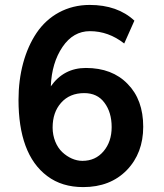

<svg xmlns="http://www.w3.org/2000/svg" viewBox="-20 -744 661 775"><path d="M312.5 -94.7C283.7 -94.7 254.9 -107.9 231.4 -129.9C208 -151.9 192.4 -188.5 192.4 -229C192.4 -270 203.6 -303.2 226.6 -329.1C249.5 -355 280.8 -368.2 319.8 -368.2C355 -368.2 382.3 -355.5 401.4 -329.6C420.9 -303.7 430.7 -271 430.7 -231C430.7 -191.9 419.9 -159.2 397.9 -133.3C376 -107.4 347.7 -94.7 312.5 -94.7ZM315.9 11.2C388.7 11.2 447.3 -11.7 491.7 -57.1C536.1 -103 558.1 -161.6 558.1 -232.4C558.1 -305.2 537.1 -362.8 495.1 -405.3C453.6 -448.2 397.5 -469.7 326.7 -469.7C267.1 -469.7 219.7 -444.8 185.1 -395.5C187.5 -459.5 203.6 -512.2 232.4 -554.7C261.2 -597.2 298.3 -618.2 342.8 -618.2C393.1 -618.2 439 -601.6 481.4 -568.4L522.5 -660.6C477.1 -703.1 416.5 -724.1 341.8 -724.1C250.5 -724.1 174.8 -681.2 127.4 -610.8C80.6 -541 54.7 -446.8 54.7 -340.8C54.7 -198.7 91.3 -92.3 170.9 -33.2C210.4 -3.4 258.8 11.2 315.9 11.2Z"/></svg>

Font: Ride
Style: Bold
Weight: 700
Version: Version 3.000